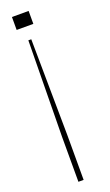

<svg xmlns="http://www.w3.org/2000/svg" viewBox="-157 -632 494 865"><g transform="rotate(-20 90.0 -200.0)"><path d="M63.5 -476H77.5L82.5 -16V200H57.5V-16ZM30 -600H110V-538H30Z"/></g></svg>

Font: Big Shoulders Display Thin Thin
Style: Regular
Weight: 250
Version: Version 2.002